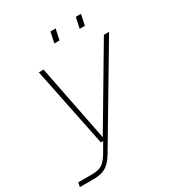

<svg xmlns="http://www.w3.org/2000/svg" viewBox="-199 -819 998 1089"><g transform="rotate(-30 300.0 -274.0)"><path d="M2 150 8 122H98Q141 122 164 107Q187 92 211 52L247 -10H232L126 -530H157L256 -30L552 -530H586L232 66Q204 113 174 131.5Q144 150 92 150ZM284 -628 299 -698H333L318 -628ZM450 -628 465 -698H499L484 -628Z"/></g></svg>

Font: Geist Mono Thin
Style: Italic
Weight: 100
Italic angle: -12°
Monospace: yes
Designer: Basement.studio, Andrés Briganti, Mateo Zaragoza
Foundry: Basement.studio, Vercel, Andrés Briganti, Guido Ferreyra, Mateo Zaragoza
Version: Version 1.500; ttfautohint (v1.8.4.7-5d5b)